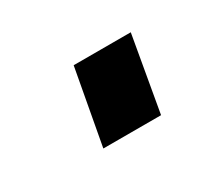

<svg xmlns="http://www.w3.org/2000/svg" viewBox="-43 -477 298 265"><g transform="rotate(-30 106.0 -345.0)"><path d="M64 -285 86 -405H177L156 -285Z"/></g></svg>

Font: Archivo ExtraCondensed Medium
Style: Italic
Weight: 500
Width: 2
Italic angle: -10°
Designer: Hector Gatti
Foundry: Omnibus-Type
Version: Version 2.001